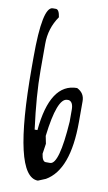

<svg xmlns="http://www.w3.org/2000/svg" viewBox="-88 -803 484 858"><g transform="rotate(10 154.5 -374.0)"><path d="M80.1 -758.8H94.2Q108.9 -758.8 113.8 -724.1Q74.2 -667 74.2 -597.2V-475.1Q74.2 -363.8 94.2 -210.9H106.9Q127 -426.8 249 -426.8Q283.2 -410.2 283.2 -373V-278.8Q283.2 -61 182.1 -2.9L147.9 11.2Q33.2 11.2 33.2 -481V-528.8Q33.2 -758.8 80.1 -758.8ZM147.9 -191.9 154.8 -157.2 147.9 -110.8Q152.8 -76.2 168 -76.2H188Q229 -76.2 242.2 -272.9V-327.1Q242.2 -361.8 222.2 -367.2H214.8Q168.9 -367.2 147.9 -191.9Z"/></g></svg>

Font: Loved by the King
Style: Regular
Weight: 400
Designer: Kimberly Geswein
Foundry: Kimberly Geswein
Version: Version 1.002 2006